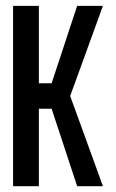

<svg xmlns="http://www.w3.org/2000/svg" viewBox="-20 -639 398 659"><path d="M24.9 -618.9V0H113.4V-265.7H157.2L244.8 0H333.3L220.9 -309.5L333.3 -618.9H244.8L157.2 -353.2H113.4V-618.9Z"/></svg>

Font: Ulica
Style: Regular
Weight: 400
Version: Version